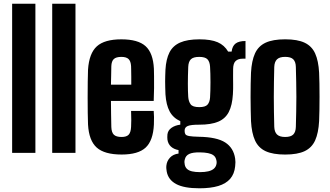

<svg xmlns="http://www.w3.org/2000/svg" viewBox="-20 -820 1770 1030"><path d="M45.1 0V-800H169.9V0Z M260.1 0V-800H384.9V0Z M632.5 9Q540.5 9 498.7 -28.5Q457 -66 452.2 -152Q451.2 -176.1 450.7 -214.8Q450.2 -253.6 450.2 -297.5Q450.2 -341.3 450.7 -381.1Q451.2 -420.9 452.2 -446.3Q458.1 -534 499.5 -571.5Q540.9 -609 631.1 -609Q720.6 -609 761 -572.3Q801.5 -535.6 805.6 -451.2Q806.1 -438.8 806.4 -410.4Q806.7 -382 806.5 -346.8Q806.2 -311.5 804.6 -278.4H575.2Q575.2 -243.6 575.9 -208.7Q576.7 -173.8 577.2 -139.1Q578.2 -109.4 590.9 -97.3Q603.6 -85.2 632.3 -85.2Q658.6 -85.2 670.1 -97.3Q681.7 -109.4 683.2 -139.1Q684.2 -153 684.2 -175.4Q684.2 -197.8 683.2 -225H804.6Q805.7 -214.7 806.2 -192.1Q806.6 -169.5 805.6 -152Q801.5 -66 761.6 -28.5Q721.7 9 632.5 9ZM575.2 -365.9H684.2Q684.3 -388 684.2 -408.4Q684 -428.9 683.7 -444Q683.4 -459 683.2 -464.9Q681.7 -491.6 669.7 -503.2Q657.7 -514.8 631.1 -514.8Q602.9 -514.8 590.5 -503.2Q578.2 -491.6 577.2 -464.9Q576.7 -439.4 576.3 -414.9Q575.9 -390.4 575.2 -365.9Z M1049.8 190.1Q967.2 190.1 924.8 167.2Q882.4 144.3 874.4 100.4Q873.3 94.6 872.4 85.5Q871.5 76.4 872.6 67.8Q875.2 43.5 892.1 25.4Q909 7.3 937.8 3.8V-14.8Q912 -19.7 896.7 -34Q881.5 -48.2 878.2 -71.1Q877.5 -77.4 877.5 -84.1Q877.5 -90.9 878.2 -98.9Q880.7 -120.5 899.6 -134Q918.5 -147.5 947.2 -151.3V-170Q908.6 -187.6 890 -222.5Q871.3 -257.4 867.6 -314.3Q866.9 -334.9 866.4 -351.4Q865.9 -367.9 865.9 -382.6Q865.9 -397.3 866.4 -412.7Q866.9 -428.2 867.6 -446.3Q870.9 -502.7 889.1 -538.7Q907.3 -574.6 946.3 -591.8Q985.2 -609 1050.2 -609Q1111.9 -609 1147.9 -593.3Q1183.9 -577.6 1203.8 -543.3H1222.5Q1226.2 -573.1 1243.9 -586.6Q1261.5 -600 1297 -600V-505.1H1281Q1257.5 -505.1 1244.2 -492.8Q1230.9 -480.5 1230.6 -449.4L1230.4 -412.9Q1230.5 -399.8 1230.5 -388.5Q1230.5 -377.2 1230.7 -366.1Q1230.9 -355 1230.6 -342.5Q1230.4 -330 1229.4 -314.3Q1225.9 -255.4 1207.4 -219.3Q1188.8 -183.2 1150.6 -167.2Q1112.3 -151.1 1049.1 -151.1Q1004.2 -151.3 987.3 -144.1Q970.5 -136.8 970.5 -120.2V-116.4Q970.6 -105.5 975.1 -99.2Q979.5 -92.9 995.7 -90Q1011.8 -87.1 1047.2 -86.3Q1143.2 -84.7 1188.1 -55.8Q1233 -26.9 1241.5 30.6Q1243 40 1243 49.9Q1243 59.9 1241.5 72.5Q1237.3 113.3 1214.8 139.3Q1192.3 165.2 1151.2 177.7Q1110.1 190.1 1049.8 190.1ZM1052.6 103.4Q1079.1 103.4 1097.4 99Q1115.7 94.6 1126.4 85.7Q1137.1 76.7 1140.4 63.5Q1142.6 55.8 1142.2 49Q1141.8 42.2 1139.6 35.3Q1136 21.2 1125.2 13.2Q1114.4 5.1 1096.4 1.5Q1078.5 -2.2 1053 -2.6Q1014 -3.2 995 5.9Q975.9 14.9 971.5 35.2Q969.2 42.3 969.4 49.7Q969.6 57.1 971.1 63.5Q973.9 77.5 983.5 86.4Q993.1 95.2 1010.2 99.3Q1027.4 103.4 1052.6 103.4ZM1048.7 -245.3Q1081.7 -245.3 1093.4 -258.8Q1105.1 -272.4 1106.9 -296.9Q1107.9 -312.2 1108.5 -333.7Q1109.1 -355.3 1109.1 -378.8Q1109.1 -402.4 1108.5 -424.4Q1107.9 -446.3 1106.9 -462.4Q1105.1 -489.5 1092.7 -502.2Q1080.3 -514.8 1048.7 -514.8Q1017.2 -514.8 1004 -502Q990.9 -489.1 989.8 -460.9Q988.8 -436 988.3 -413.4Q987.8 -390.9 987.8 -370.7Q987.8 -350.5 988.3 -332.8Q988.8 -315.2 989.8 -299.9Q991.6 -275.7 1002.7 -260.5Q1013.7 -245.3 1048.7 -245.3Z M1509.6 9.1Q1444.3 9.1 1405.3 -8.8Q1366.3 -26.8 1348.2 -66.3Q1330 -105.8 1326.5 -170.5Q1325.7 -194.6 1325 -228.2Q1324.2 -261.8 1324.2 -298.8Q1324.2 -335.8 1324.8 -370.3Q1325.4 -404.8 1326.5 -430.2Q1330 -494.2 1348 -533.5Q1366 -572.9 1404.9 -591Q1443.9 -609.1 1509.6 -609.1Q1575.9 -609.1 1614.4 -590.8Q1652.9 -572.5 1670.7 -533.1Q1688.5 -493.8 1691.9 -430.2Q1693 -406 1693.6 -372.3Q1694.2 -338.5 1694.2 -301.5Q1694.2 -264.6 1693.6 -230.4Q1693 -196.2 1691.9 -170.5Q1688.5 -106.7 1670.7 -67.1Q1652.9 -27.5 1614.4 -9.2Q1575.9 9.1 1509.6 9.1ZM1509.6 -85.2Q1540.3 -85.2 1553.4 -98.6Q1566.5 -112.1 1567.1 -139.8Q1568.2 -180 1569 -220Q1569.9 -260.1 1569.9 -300.4Q1569.9 -340.7 1569 -380.7Q1568.2 -420.7 1567.1 -460.8Q1566.5 -488.3 1553.5 -501.6Q1540.6 -514.9 1509.6 -514.9Q1479.5 -514.9 1465.9 -501.6Q1452.3 -488.3 1451.3 -460.8Q1450.2 -420.7 1449.6 -380.5Q1448.9 -340.3 1448.9 -300.1Q1448.9 -259.9 1449.6 -219.7Q1450.2 -179.5 1451.3 -139.8Q1452.3 -112.1 1466 -98.6Q1479.7 -85.2 1509.6 -85.2Z"/></svg>

Font: Big Shoulders Thin
Style: Regular
Weight: 100
Designer: Patric King
Foundry: XO Type Co
Version: Version 2.002